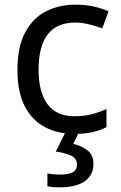

<svg xmlns="http://www.w3.org/2000/svg" viewBox="-20 -566 520 826"><path d="M300 10Q229 10 173.5 -19Q118 -48 86.5 -109Q55 -170 55 -265Q55 -364 88 -426Q121 -488 177.5 -517Q234 -546 306 -546Q347 -546 385 -537.5Q423 -529 447 -517L420 -444Q396 -453 364 -461Q332 -469 304 -469Q146 -469 146 -266Q146 -169 184.5 -117.5Q223 -66 299 -66Q343 -66 376.5 -75Q410 -84 438 -97V-19Q411 -5 378.5 2.5Q346 10 300 10ZM382 139Q382 187 345 213.5Q308 240 234 240Q202 240 184 235V180Q193 182 208 183.5Q223 185 237 185Q273 185 292 175.5Q311 166 311 141Q311 115 284.5 103Q258 91 220 86L263 0H321L295 53Q331 61 356.5 81Q382 101 382 139Z"/></svg>

Font: Noto Sans Inscriptional Pahlavi
Style: Regular
Weight: 400
Designer: Monotype Design Team
Foundry: Monotype Imaging Inc.
Version: Version 2.003; ttfautohint (v1.8.4.7-5d5b)